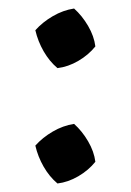

<svg xmlns="http://www.w3.org/2000/svg" viewBox="-20 -428 307 451"><path d="M115 3Q96 -13 82.5 -36.5Q69 -60 63 -86Q80 -105 104 -119Q128 -133 154 -137Q173 -120 187 -96Q201 -72 204 -48Q188 -28 164 -14Q140 0 115 3ZM115 -268Q96 -284 82.5 -307.5Q69 -331 63 -357Q80 -376 104 -390Q128 -404 154 -408Q173 -391 187 -367Q201 -343 204 -319Q188 -299 164 -285Q140 -271 115 -268Z"/></svg>

Font: Piazzolla 24pt SemiBold
Style: Regular
Weight: 600
Designer: Juan Pablo del Peral
Foundry: Huerta Tipografica
Version: Version 2.005